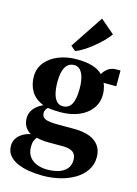

<svg xmlns="http://www.w3.org/2000/svg" viewBox="-155 -917 891 1248"><g transform="rotate(15 290.5 -293.0)"><path d="M261 251Q213 251 168.5 243.8Q124 236.5 89 220.8Q54 205 33.2 179.2Q12.5 153.5 12.5 116.5Q12.5 89 26 67.2Q39.5 45.5 63.2 30.8Q87 16 117.5 10Q90.5 -6.5 77.5 -30Q64.5 -53.5 64.5 -84.5Q64.5 -108.5 74.8 -128.8Q85 -149 103.8 -165.2Q122.5 -181.5 148 -193Q91 -215.5 65.2 -259Q39.5 -302.5 39.5 -356.5Q39.5 -413 72.5 -453.5Q105.5 -494 160.2 -515.8Q215 -537.5 280.5 -537.5Q341.5 -537.5 385 -525Q428.5 -512.5 456.5 -484.5Q468 -507 490.8 -523.8Q513.5 -540.5 546 -540.5H574V-434.5H487.5Q492.5 -428 496 -415.2Q499.5 -402.5 501.8 -387.8Q504 -373 504 -361Q504 -304.5 473.2 -263.2Q442.5 -222 388.5 -199.8Q334.5 -177.5 264.5 -177.5Q243 -177.5 220.2 -179Q197.5 -180.5 181 -183.5Q172 -175 167.2 -166Q162.5 -157 162.5 -144Q162.5 -118 186.5 -107Q210.5 -96 271.5 -96H380.5Q442.5 -96 484.8 -79.8Q527 -63.5 549 -32.2Q571 -1 571 43.5Q571 92 546.5 130.5Q522 169 478.8 195.8Q435.5 222.5 379.5 236.8Q323.5 251 261 251ZM278 205Q322 205 356.2 194Q390.5 183 410 159.8Q429.5 136.5 429.5 100Q429.5 77 419.8 61.8Q410 46.5 388.8 39.2Q367.5 32 333 32H238.5Q216 32 196 29.2Q176 26.5 161 23Q152.5 33 146.2 48.2Q140 63.5 140 89Q140 128 158.5 153.8Q177 179.5 208.2 192Q239.5 204.5 278 205ZM271 -219Q310.5 -219 329.2 -253Q348 -287 348 -358Q348 -399.5 340 -430.8Q332 -462 316 -479.5Q300 -497 275.5 -497Q250 -497 232.5 -482.5Q215 -468 206 -438Q197 -408 197 -361.5Q197 -320 204.8 -287.5Q212.5 -255 228.8 -237Q245 -219 271 -219ZM255.5 -586.5 223.5 -614 371 -835.5 465.5 -754.5Q449.5 -731 424.2 -705.8Q399 -680.5 369.5 -656.5Q340 -632.5 310.8 -614Q281.5 -595.5 256.5 -586.5Z"/></g></svg>

Font: Merriweather 96pt ExtraBold
Style: Regular
Weight: 800
Version: Version 2.100